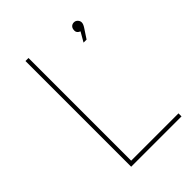

<svg xmlns="http://www.w3.org/2000/svg" viewBox="-204 -799 898 898"><g transform="rotate(-45 245.5 -349.5)"><path d="M432.1 -615.2 400.9 -567.9H380.9L408.2 -615.2Q390.1 -622.1 390.1 -637.2Q390.1 -652.3 397.5 -659.7Q404.8 -667 415.8 -667Q426.8 -667 434.3 -658.9Q441.9 -650.9 441.9 -640.6Q441.9 -630.4 432.1 -615.2ZM460.9 -20V0H127.9V-699.2H147.9V-20Z"/></g></svg>

Font: Montserrat-Hairline
Style: Regular
Weight: 250
Designer: Julieta Ulanovsky
Foundry: Julieta Ulanovsky
Version: Version 1.000;PS 002.000;hotconv 1.0.70;makeotf.lib2.5.58329